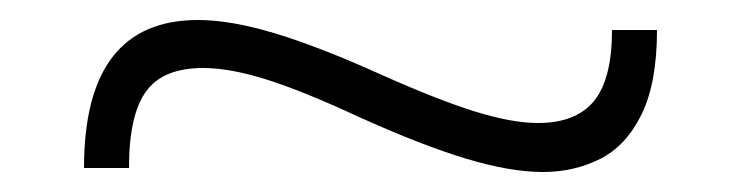

<svg xmlns="http://www.w3.org/2000/svg" viewBox="-20 -396 741 192"><path d="M64 -228Q64 -302 92.5 -339Q121 -376 178 -376Q211 -376 255.5 -362.5Q300 -349 362 -321Q418 -296 455 -284.5Q492 -273 518 -273Q556 -273 574 -295Q592 -317 592 -366H637Q637 -313 621.5 -281.5Q606 -250 580 -237Q554 -224 523 -224Q490 -224 445.5 -237.5Q401 -251 339 -279Q283 -305 246.5 -316.5Q210 -328 183 -328Q143 -328 126 -304.5Q109 -281 109 -228Z"/></svg>

Font: M PLUS 1 Light
Style: Regular
Weight: 300
Designer: Coji Morishita
Foundry: UNDERFOREST DESIGN
Version: Version 1.001